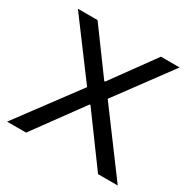

<svg xmlns="http://www.w3.org/2000/svg" viewBox="-153 -837 987 989"><g transform="rotate(30 340.0 -343.0)"><path d="M11 0 279 -360 36 -686H153L340 -431H345L530 -686H641L401 -361L669 0H552L340 -289H335L124 0Z"/></g></svg>

Font: Archivo
Style: Regular
Weight: 400
Designer: Hector Gatti
Foundry: Omnibus-Type
Version: Version 2.001